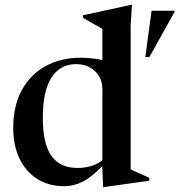

<svg xmlns="http://www.w3.org/2000/svg" viewBox="-20 -763 746 798"><path d="M600.5 -12 413.5 14.5H408.5L405.5 -60.5V-73Q358 -24 321 -6.5Q284 11 248 11Q183 11 135 -19.2Q87 -49.5 61 -104Q35 -158.5 35 -231Q35 -323.5 70.8 -388.8Q106.5 -454 169.8 -488.5Q233 -523 315 -523Q362 -523 405.5 -513.5V-643Q396.5 -648 371 -662.5Q345.5 -677 324.5 -689V-699.5L525 -743H528.5L523 -659V-59Q529 -56 543.5 -49.5Q558 -43 574 -35.8Q590 -28.5 600.5 -24ZM405.5 -392Q405.5 -438.5 374.5 -467.5Q343.5 -496.5 296 -496.5Q230.5 -496.5 194.2 -441Q158 -385.5 158 -273Q158 -165 193.8 -115Q229.5 -65 302 -65Q331 -65 356.8 -72.2Q382.5 -79.5 405.5 -96.5ZM584 -526 610 -718.5H705.5V-713.5L601 -526Z"/></svg>

Font: Newsreader Display Medium
Style: Regular
Weight: 500
Designer: Hugues Gentile
Foundry: Production Type
Version: Version 1.001